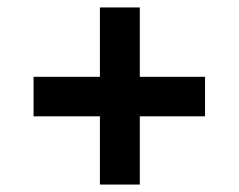

<svg xmlns="http://www.w3.org/2000/svg" viewBox="-20 -612 640 515"><path d="M355 -117V-300H530V-406H355V-592H248V-406H70V-300H248V-117Z"/></svg>

Font: Noto Sans Mono UI
Style: Bold
Weight: 700
Designer: Monotype Design team
Foundry: Monotype Imaging Inc.
Version: 1.000